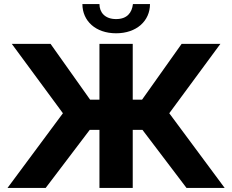

<svg xmlns="http://www.w3.org/2000/svg" viewBox="-20 -926 1144 946"><path d="M552 -762C653 -762 719 -823 719 -906H635C630 -863 606 -832 552 -832C496 -832 470 -866 470 -906H386C386 -823 451 -762 552 -762ZM17 0H205L422 -286H470V0H634V-286H682L899 0H1087L814 -368L1066 -710H875L680 -435H634V-710H470V-435H424L229 -710H38L290 -368Z"/></svg>

Font: FIGSv2-sans-serif ExtraBold
Style: Regular
Weight: 800
Designer: Matt McInerney, Pablo Impallari, Rodrigo Fuenzalida,Mirko Velimirovic
Foundry: Matt McInerney, Pablo Impallari, Rodrigo Fuenzalida
Version: Version 4.021;hotconv 1.0.109;makeotfexe 2.5.65596